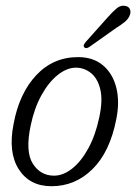

<svg xmlns="http://www.w3.org/2000/svg" viewBox="-20 -636 471 664"><path d="M250 -438.5Q302.5 -438.5 336.2 -410Q370 -381.5 382.2 -332.8Q394.5 -284 382 -223Q360 -110.5 300 -51.2Q240 8 158 8Q82.5 8 45 -50.5Q7.5 -109 27 -207.5Q46.5 -313 105.2 -375.8Q164 -438.5 250 -438.5ZM167 -28.5Q198.5 -28.5 229.5 -53Q260.5 -77.5 285.2 -122.5Q310 -167.5 323 -229Q336 -288 327 -326.2Q318 -364.5 294.8 -383.2Q271.5 -402 242.5 -402Q211.5 -402 180 -377Q148.5 -352 123.5 -307Q98.5 -262 86 -201.5Q67 -111.5 93.5 -70Q120 -28.5 167 -28.5ZM351.5 -575Q370 -596 384 -607.5Q398 -619 413.5 -615.5Q425.5 -613.5 429.5 -603.5Q433.5 -593.5 428 -581.5Q423 -569.5 411 -559.8Q399 -550 382 -539.5L288 -473Q276 -466 271 -473Q268 -477 270.5 -482Q273 -487 277 -491.5Z"/></svg>

Font: Fraunces 144pt SuperSoft Light
Style: Italic
Weight: 300
Italic angle: -16°
Version: Version 1.000;[b76b70a41]